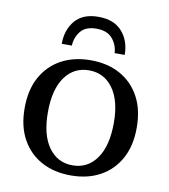

<svg xmlns="http://www.w3.org/2000/svg" viewBox="-81 -782 760 862"><g transform="rotate(10 298.5 -350.5)"><path d="M157 -564Q157 -628 192.5 -670Q228 -712 299 -712Q370 -712 407 -670Q444 -628 444 -564H398Q396 -602 372 -630Q348 -658 299 -658Q250 -658 227.5 -630Q205 -602 203 -564ZM299 11Q223 11 165.5 -20Q108 -51 75.5 -109.5Q43 -168 43 -251Q43 -335 75.5 -393.5Q108 -452 165.5 -483Q223 -514 299 -514Q375 -514 432 -483Q489 -452 521.5 -393.5Q554 -335 554 -251Q554 -168 521.5 -109.5Q489 -51 432 -20Q375 11 299 11ZM299 -35Q368 -35 408.5 -92.5Q449 -150 449 -255Q449 -356 408.5 -412Q368 -468 299 -468Q230 -468 189.5 -411.5Q149 -355 149 -251Q149 -148 189.5 -91.5Q230 -35 299 -35Z"/></g></svg>

Font: Montagu Slab 144pt
Style: Regular
Weight: 400
Designer: Florian Karsten
Foundry: Florian Karsten
Version: Version 1.000; ttfautohint (v1.8.3)